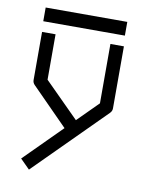

<svg xmlns="http://www.w3.org/2000/svg" viewBox="-81 -649 702 841"><g transform="rotate(10 270.0 -228.0)"><path d="M227 -78 66 -241Q57 -250 57 -262V-476H117V-274L270 -121L361 -212V-476H421V-200Q421 -188 412 -179L105 128L63 86ZM54 -584H417V-523H54Z"/></g></svg>

Font: 3270 Nerd Font
Style: Regular
Weight: 400
Monospace: yes
Version: Version 3.0.1;Nerd Fonts 3.3.0